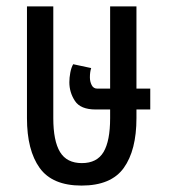

<svg xmlns="http://www.w3.org/2000/svg" viewBox="-20 -568 525 598"><path d="M234 10Q143 10 103.5 -45Q64 -100 64 -200V-548H146V-200Q146 -129 167 -94.5Q188 -60 235 -60Q282 -60 302.5 -94.5Q323 -129 323 -200V-227H278Q231 -227 213.5 -253.5Q196 -280 196 -312Q196 -326 199 -342Q202 -358 208 -368L264 -356Q260 -344 260 -327Q260 -314 265.5 -303Q271 -292 283 -292H323V-548H405V-292H448V-227H405V-200Q405 -100 365.5 -45Q326 10 234 10Z"/></svg>

Font: Noto Sans Thai ExtCond
Style: Regular
Weight: 400
Width: 2
Designer: Monotype Design Team
Foundry: Monotype Imaging Inc.
Version: Version 2.002; ttfautohint (v1.8.4.7-5d5b)